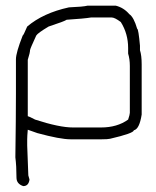

<svg xmlns="http://www.w3.org/2000/svg" viewBox="-20 -483 540 665"><path d="M283.2 -463.4H380.9Q408.7 -456.5 427.7 -434.1Q443.4 -423.8 455.1 -383.3Q459.5 -383.3 464.8 -324.7V-309.1Q470.7 -291 470.7 -260.3V-86.4Q462.9 -35.6 443.4 -31.7Q443.4 -21.5 361.3 -2.4Q353 -0.5 332 -0.5H224.6Q188.5 -0.5 109.4 -22L76.2 -33.7Q74.2 -10.7 74.2 -0.5V21Q74.2 33.7 78.1 124.5L82 138.2V140.1Q78.6 161.6 60.5 161.6Q37.1 153.8 37.1 132.3Q37.1 92.8 33.2 62Q35.2 -76.2 35.2 -158.7V-277.8Q35.2 -300.3 58.6 -359.9Q61 -359.9 74.2 -391.1Q129.4 -438 218.8 -457.5Q268.1 -459.5 283.2 -463.4ZM76.2 -275.9V-80.6Q79.1 -80.6 101.6 -68.8Q185.5 -41.5 232.4 -41.5H330.1Q385.7 -41.5 423.8 -68.8Q429.7 -86.4 429.7 -92.3V-254.4Q429.7 -278.3 423.8 -297.4V-316.9Q423.8 -366.2 398.4 -406.7Q377.4 -422.4 367.2 -422.4H294.9Q271.5 -418.5 210.9 -414.6Q203.6 -409.2 148.4 -391.1Q110.8 -368.7 105.5 -359.9Q84 -313.5 84 -309.1Q84 -300.8 76.2 -275.9Z"/></svg>

Font: CEF Fonts CJK Mono
Style: Regular
Weight: 400
Designer: PartyBoss (派对大魔王)
Version: Release 2.25